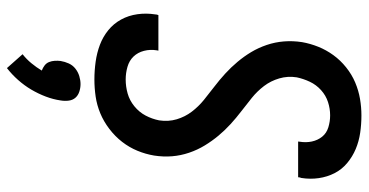

<svg xmlns="http://www.w3.org/2000/svg" viewBox="-268 -514 1037 540"><g transform="rotate(90 250.0 -244.5)"><path d="M204 8Q179 8 154 4.5Q129 1 106.5 -7.5Q84 -16 65.5 -31Q47 -46 35.5 -67Q24 -88 20.5 -113Q17 -138 21 -163Q21 -165 21.5 -167.5Q22 -170 23 -172H123Q123 -171 122.5 -170Q122 -169 122 -167Q119 -149 123.5 -131.5Q128 -114 139.5 -102Q151 -90 168.5 -85Q186 -80 204 -80Q224 -80 243.5 -85.5Q263 -91 279.5 -104.5Q296 -118 305.5 -136Q315 -154 319 -174Q323 -200 316 -223.5Q309 -247 294.5 -266Q280 -285 261.5 -300Q243 -315 224 -329.5Q205 -344 187.5 -360Q170 -376 154.5 -394.5Q139 -413 127 -433Q115 -453 107 -476.5Q99 -500 97 -525Q95 -550 99 -576Q103 -599 112 -621.5Q121 -644 135.5 -664Q150 -684 170 -700Q190 -716 212.5 -725.5Q235 -735 258.5 -739Q282 -743 305 -743Q330 -743 354 -739.5Q378 -736 399.5 -727Q421 -718 439 -703Q457 -688 467.5 -667.5Q478 -647 481.5 -623Q485 -599 481 -574Q480 -572 479.5 -569.5Q479 -567 479 -565H378Q379 -566 379 -567Q379 -568 379 -569Q382 -587 378.5 -603.5Q375 -620 365 -632.5Q355 -645 338.5 -650Q322 -655 305 -655Q286 -655 267.5 -649Q249 -643 234 -629.5Q219 -616 210.5 -598Q202 -580 198 -561Q194 -536 201 -512Q208 -488 222.5 -469Q237 -450 255.5 -435Q274 -420 293 -405.5Q312 -391 329.5 -375Q347 -359 362 -341Q377 -323 389.5 -302.5Q402 -282 410 -258.5Q418 -235 420 -210.5Q422 -186 418 -160Q414 -136 404.5 -113Q395 -90 379.5 -70Q364 -50 343 -34Q322 -18 299 -8.5Q276 1 252 4.5Q228 8 204 8ZM172 254 133 210Q147 199 158.5 185Q170 171 179 156Q171 153 164.5 148Q158 143 155 135.5Q152 128 151.5 119.5Q151 111 152 103Q154 91 159 80Q164 69 173.5 61.5Q183 54 194.5 50.5Q206 47 217 47Q228 47 238.5 50.5Q249 54 255.5 61.5Q262 69 263.5 80Q265 91 263 103Q260 124 252 145Q244 166 232.5 185.5Q221 205 205.5 222.5Q190 240 172 254Z"/></g></svg>

Font: Iosevka Curly Semibold Oblique
Style: Regular
Weight: 600
Italic angle: -9°
Monospace: yes
Designer: Belleve Invis
Foundry: Belleve Invis
Version: Version 11.1.0; ttfautohint (v1.8.3)